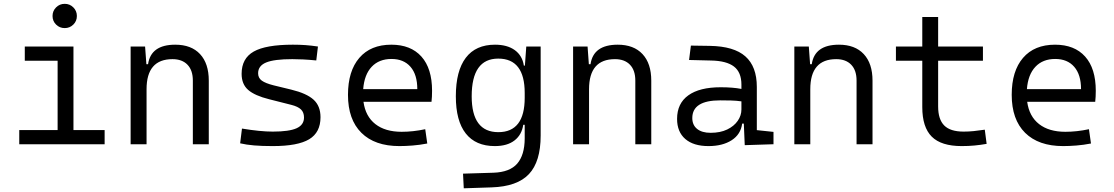

<svg xmlns="http://www.w3.org/2000/svg" viewBox="-20 -764 5899 1017"><path d="M82 0V-75.2H285.2V-442.4H111.3V-517.6H369.1V-75.2H534.2V0ZM322.8 -615.2Q295.9 -615.2 277.1 -633.8Q258.3 -652.3 258.3 -679.2Q258.3 -706.1 277.1 -724.9Q295.9 -743.7 322.8 -743.7Q349.6 -743.7 368.4 -724.9Q387.2 -706.1 387.2 -679.2Q387.2 -652.3 368.4 -633.8Q349.6 -615.2 322.8 -615.2Z M1001.5 0V-337.4Q1001.5 -391.6 973.1 -421.1Q944.8 -450.7 893.6 -450.7Q756.3 -450.7 756.3 -291.5V0H671.9V-517.6H748.5L755.4 -423.8H764.2Q779.3 -527.3 908.2 -527.3Q993.2 -527.3 1039.6 -477.5Q1085.9 -427.7 1085.9 -336.9V0Z M1424.8 9.8Q1367.2 9.8 1326.2 6.3Q1285.2 2.9 1252 -4.9L1261.7 -83Q1358.9 -66.9 1424.8 -66.9Q1511.7 -66.9 1551 -84.7Q1590.3 -102.5 1590.3 -141.6Q1590.3 -168.9 1574.2 -184.3Q1558.1 -199.7 1523.4 -208.5L1405.8 -238.3Q1329.6 -257.3 1294.7 -287.6Q1259.8 -317.9 1259.8 -373Q1259.8 -454.6 1324 -491Q1388.2 -527.3 1531.2 -527.3Q1566.9 -527.3 1597.9 -525.1Q1628.9 -522.9 1664.1 -517.6L1655.3 -443.8Q1615.2 -447.8 1585.4 -449.2Q1555.7 -450.7 1528.3 -450.7Q1432.6 -450.7 1389.9 -433.1Q1347.2 -415.5 1347.2 -376Q1347.2 -351.1 1366.7 -336.9Q1386.2 -322.8 1429.2 -312L1523.4 -289.1Q1604 -269.5 1640.9 -236.1Q1677.7 -202.6 1677.7 -143.1Q1677.7 -62.5 1617.7 -26.4Q1557.6 9.8 1424.8 9.8Z M2095.7 9.8Q1965.3 9.8 1894.3 -60.5Q1823.2 -130.9 1823.2 -261.7Q1823.2 -387.7 1883.3 -457.5Q1943.4 -527.3 2052.7 -527.3Q2155.8 -527.3 2212.2 -464.4Q2268.6 -401.4 2268.6 -283.2Q2268.6 -250.5 2265.6 -224.6H1905.3Q1916 -147.5 1968.3 -106.7Q2020.5 -65.9 2107.4 -65.9Q2168 -65.9 2232.4 -79.6L2243.2 -3.9Q2203.1 3.9 2165.5 6.8Q2127.9 9.8 2095.7 9.8ZM1903.8 -292H2190.4Q2190.4 -368.7 2154.3 -410.2Q2118.2 -451.7 2053.7 -451.7Q1987.8 -451.7 1948.7 -410.2Q1909.7 -368.7 1903.8 -292Z M2436.5 233.4 2432.6 155.8 2593.8 150.9Q2680.2 147.9 2719.5 102.8Q2758.8 57.6 2759.3 -30.3V-103H2751.5Q2744.1 -50.3 2705.6 -20.3Q2667 9.8 2601.1 9.8Q2499.5 9.8 2447 -57.1Q2394.5 -124 2394.5 -253.9Q2394.5 -388.7 2447.3 -458Q2500 -527.3 2602.1 -527.3Q2667 -527.3 2706.8 -498.5Q2746.6 -469.7 2754.9 -416.5H2760.3L2767.6 -517.6H2843.8V-45.9Q2843.8 92.3 2781.7 158.2Q2719.7 224.1 2584 228.5ZM2759.3 -271.5Q2759.3 -453.6 2619.1 -453.6Q2478.5 -453.6 2478.5 -253.9Q2478.5 -64 2619.6 -64Q2759.3 -64 2759.3 -246.1Z M3345.2 0V-337.4Q3345.2 -391.6 3316.9 -421.1Q3288.6 -450.7 3237.3 -450.7Q3100.1 -450.7 3100.1 -291.5V0H3015.6V-517.6H3092.3L3099.1 -423.8H3107.9Q3123 -527.3 3252 -527.3Q3336.9 -527.3 3383.3 -477.5Q3429.7 -427.7 3429.7 -336.9V0Z M3924.8 4.9 3919.9 -109.4H3911.1Q3903.8 -52.2 3855.5 -21.2Q3807.1 9.8 3732.9 9.8Q3653.3 9.8 3609.9 -27.8Q3566.4 -65.4 3566.4 -134.3Q3566.4 -216.3 3626 -259Q3685.5 -301.8 3797.4 -301.8Q3861.3 -301.8 3907.2 -293V-315.9Q3907.2 -381.3 3867.7 -411.6Q3828.1 -441.9 3746.6 -443.4L3629.9 -446.3L3639.6 -522.5L3740.2 -521Q3867.7 -519 3928.2 -465.3Q3988.8 -411.6 3988.8 -303.7V-74.7L4077.1 -65.4V0ZM3907.2 -227.1Q3880.4 -231 3851.8 -231.7Q3823.2 -232.4 3794.9 -232.4Q3647 -232.4 3647 -138.7Q3647 -101.6 3672.6 -81.1Q3698.2 -60.5 3744.1 -60.5Q3795.4 -60.5 3831.8 -78.1Q3868.2 -95.7 3887.7 -124Q3907.2 -152.3 3907.2 -184.1Z M4517.1 0V-337.4Q4517.1 -391.6 4488.8 -421.1Q4460.4 -450.7 4409.2 -450.7Q4272 -450.7 4272 -291.5V0H4187.5V-517.6H4264.2L4271 -423.8H4279.8Q4294.9 -527.3 4423.8 -527.3Q4508.8 -527.3 4555.2 -477.5Q4601.6 -427.7 4601.6 -336.9V0Z M5074.2 9.8Q4965.3 9.8 4915.3 -40.3Q4865.2 -90.3 4865.2 -196.8V-442.4H4725.6V-517.6H4865.2V-673.8H4949.2V-517.6H5186.5V-442.4H4949.2V-200.2Q4949.2 -131.8 4981.4 -99.4Q5013.7 -66.9 5084 -66.9Q5110.4 -66.9 5137.5 -69.6Q5164.6 -72.3 5196.3 -77.1L5206.1 -2Q5172.9 3.9 5141.4 6.8Q5109.9 9.8 5074.2 9.8Z M5611.3 9.8Q5481 9.8 5409.9 -60.5Q5338.9 -130.9 5338.9 -261.7Q5338.9 -387.7 5398.9 -457.5Q5459 -527.3 5568.4 -527.3Q5671.4 -527.3 5727.8 -464.4Q5784.2 -401.4 5784.2 -283.2Q5784.2 -250.5 5781.2 -224.6H5420.9Q5431.6 -147.5 5483.9 -106.7Q5536.1 -65.9 5623 -65.9Q5683.6 -65.9 5748 -79.6L5758.8 -3.9Q5718.8 3.9 5681.2 6.8Q5643.6 9.8 5611.3 9.8ZM5419.4 -292H5706.1Q5706.1 -368.7 5669.9 -410.2Q5633.8 -451.7 5569.3 -451.7Q5503.4 -451.7 5464.4 -410.2Q5425.3 -368.7 5419.4 -292Z"/></svg>

Font: CaskaydiaMono NF SemiLight
Style: Regular
Weight: 350
Designer: Aaron Bell
Foundry: Saja Typeworks
Version: Version 2111.001; ttfautohint (v1.8.4);Nerd Fonts 3.1.1